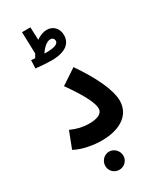

<svg xmlns="http://www.w3.org/2000/svg" viewBox="-275 -974 1066 1290"><g transform="rotate(-30 258.5 -329.0)"><path d="M217 -629C349 -629 374 -691 374 -735C374 -785 341 -824 290 -824C263 -824 234 -813 208 -794L204 -893H139L144 -725C139 -716 133 -707 128 -697C117 -698 106 -699 98 -700L95 -637C116 -634 180 -629 217 -629ZM279 -757C297 -757 307 -744 307 -730C307 -709 285 -693 210 -693C206 -693 202 -693 198 -693C216 -724 250 -757 279 -757ZM35 -40C93 -8 180 6 238 6C394 6 478 -64 478 -167C478 -251 416 -380 321 -517L202 -438C305 -293 329 -226 329 -192C329 -155 292 -135 223 -135C177 -135 133 -145 84 -167ZM244 235C282 235 314 205 314 166C314 127 282 94 244 94C205 94 174 127 174 166C174 205 205 235 244 235Z"/></g></svg>

Font: Noto Sans Arabic UI
Style: Bold
Weight: 700
Designer: Monotype Design Team, Nadine Chahine and Nizar Qandah
Foundry: Monotype Imaging Inc.
Version: Version 2.010